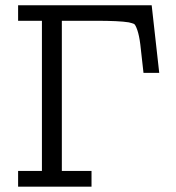

<svg xmlns="http://www.w3.org/2000/svg" viewBox="-20 -700 659 720"><path d="M47.9 0V-59.1H137.2V-622.1H47.9V-680.2H548.8L577.1 -426.8H518.1Q510.3 -501 506.1 -533.9Q502 -566.9 494.9 -587.4Q487.8 -607.9 482.4 -610.4Q477.1 -612.8 462.9 -616.2Q426.8 -622.1 339.8 -622.1H211.9V-59.1H323.2V0Z"/></svg>

Font: CMU Concrete
Style: Roman
Weight: 500
Version: Version 0.7.0